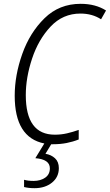

<svg xmlns="http://www.w3.org/2000/svg" viewBox="-20 -745 575 1005"><path d="M161 240Q216 240 252 211Q288 182 288 135Q288 102 268 83.5Q248 65 218 60L248 10Q253 10 258 10Q296 10 329 3.5Q362 -3 392 -15V-65Q361 -54 330.5 -47Q300 -40 267 -40Q115 -40 115 -247Q115 -339 148 -438.5Q181 -538 245 -606Q309 -674 401 -674Q463 -674 509 -644L535 -690Q480 -725 402 -725Q290 -725 213 -649.5Q136 -574 96.5 -462.5Q57 -351 57 -244Q57 -25 212 6L165 83Q241 89 241 136Q241 168 216.5 185Q192 202 156 202Q126 202 106 196V234Q130 240 161 240Z"/></svg>

Font: Noto Sans UI SemiCondensed Light
Style: Italic
Weight: 300
Width: 4
Designer: Monotype Design Team
Foundry: Monotype Imaging Inc.
Version: 1.001